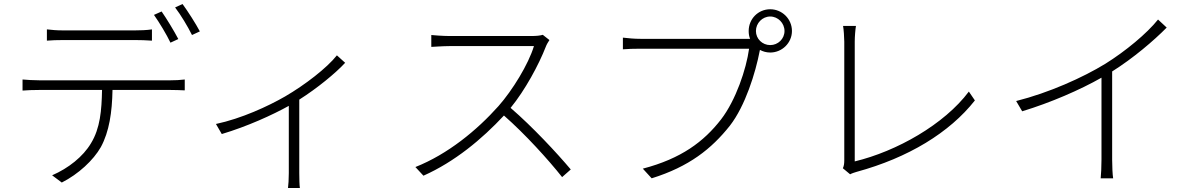

<svg xmlns="http://www.w3.org/2000/svg" viewBox="-20 -863 5970 954"><path d="M866 -669C844 -711 808 -770 783 -806L745 -789C772 -751 808 -691 827 -651ZM651 -664C676 -664 709 -663 735 -661V-717C709 -713 676 -712 651 -712H293C262 -712 239 -714 213 -717V-661C236 -663 263 -664 295 -664ZM174 -464C143 -464 118 -466 92 -468V-413C119 -415 143 -416 174 -416H487C485 -315 478 -226 432 -151C393 -85 320 -27 239 8L287 44C370 2 444 -67 481 -132C523 -209 537 -306 539 -416H828C850 -416 878 -415 898 -414V-468C875 -465 849 -464 828 -464ZM850 -826C879 -788 912 -733 934 -689L973 -707C953 -745 914 -806 887 -843Z M1654 -588C1604 -525 1495 -441 1397 -384C1312 -335 1180 -274 1053 -247L1082 -197C1209 -235 1334 -292 1415 -337V-3C1415 24 1413 59 1411 71H1470C1468 59 1467 24 1467 -3V-368C1557 -425 1648 -500 1695 -551Z M2677 -690C2664 -686 2645 -684 2619 -684H2214C2183 -684 2129 -688 2123 -689V-630C2128 -630 2182 -634 2214 -634H2633C2606 -544 2526 -414 2457 -336C2349 -215 2205 -97 2044 -33L2084 10C2239 -59 2374 -171 2484 -289C2589 -197 2705 -69 2773 17L2816 -21C2747 -103 2626 -233 2517 -327C2589 -415 2657 -541 2692 -631C2695 -640 2705 -657 2710 -664Z M3807 -639C3768 -639 3736 -670 3736 -709C3736 -748 3768 -781 3807 -781C3846 -781 3878 -748 3878 -709C3878 -670 3846 -639 3807 -639ZM3164 -670C3131 -670 3101 -673 3075 -676V-618C3101 -620 3127 -621 3163 -621H3702C3688 -519 3636 -365 3563 -270C3477 -159 3365 -75 3174 -25L3218 23C3404 -35 3515 -123 3607 -239C3683 -337 3734 -501 3755 -611L3756 -615C3771 -607 3788 -602 3807 -602C3866 -602 3915 -650 3915 -709C3915 -769 3866 -817 3807 -817C3747 -817 3700 -769 3700 -709C3700 -695 3702 -682 3707 -670C3701 -670 3694 -670 3688 -670Z M4204 3C4215 -3 4227 -6 4236 -9C4493 -79 4698 -204 4824 -364L4794 -408C4672 -245 4435 -111 4227 -61V-657C4227 -680 4230 -717 4233 -734H4169C4172 -719 4175 -676 4175 -656V-67C4175 -49 4173 -38 4168 -27Z M5734 -766C5679 -697 5573 -609 5472 -546C5361 -478 5192 -402 5029 -361L5059 -310C5200 -353 5346 -416 5453 -477V-69C5453 -36 5451 6 5449 23H5511C5508 6 5506 -36 5506 -69V-508C5611 -574 5713 -661 5777 -726Z"/></svg>

Font: Genne Gothic Light
Style: Regular
Weight: 300
Designer: Ryoko NISHIZUKA (kana & ideographs); Paul D. Hunt (Latin, Greek & Cyrillic); Wenlong ZHANG (bopomofo); Sandoll Communica
Foundry: Adobe Systems Incorporated
Version: Version 1.004;PS 1.004;hotconv 16.6.51;makeotf.lib2.5.65220